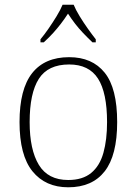

<svg xmlns="http://www.w3.org/2000/svg" viewBox="-20 -786 581 816"><path d="M270 10Q173 10 118 -58Q63 -126 63 -267Q63 -407 116.5 -475Q170 -543 274 -543Q372 -543 425 -477Q478 -411 478 -267Q478 -126 425 -58Q372 10 270 10ZM270 -21Q331 -21 367.5 -51Q404 -81 419.5 -136.5Q435 -192 435 -267Q435 -392 396.5 -452Q358 -512 274 -512Q184 -512 145 -451Q106 -390 106 -267Q106 -150 145 -85.5Q184 -21 270 -21ZM152 -619Q168 -638 186 -664Q204 -690 220.5 -717Q237 -744 246 -766H293Q302 -744 318.5 -717Q335 -690 353.5 -664Q372 -638 387 -619V-606H373Q350 -628 332 -647Q314 -666 299 -685.5Q284 -705 269 -728Q254 -705 239 -685.5Q224 -666 207 -647Q190 -628 166 -606H152Z"/></svg>

Font: Noto Serif Hebrew ExtraLight
Style: Regular
Weight: 250
Version: Version 2.003